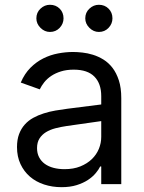

<svg xmlns="http://www.w3.org/2000/svg" viewBox="-20 -770 604 803"><path d="M237.2 12.8Q198.5 12.8 164.4 1.6Q130.3 -9.6 105.3 -31.1Q80.3 -52.6 65.7 -83.8Q51.1 -115.1 51.1 -154.8Q51.1 -186.1 59.8 -209.2Q68.5 -232.2 83.6 -249.1Q98.7 -266 119.1 -277.2Q139.6 -288.4 163 -295.8Q186.4 -303.3 212 -307.7Q237.6 -312.1 262.8 -315.3L403.4 -333.1V-367.9Q403.4 -420.5 374.8 -449.6Q346.2 -478.7 288.4 -478.7Q258.5 -478.7 235.1 -471.4Q211.6 -464.1 194.2 -452.4Q176.8 -440.7 165.1 -426Q153.4 -411.2 146.3 -396.3L66.8 -424.7Q82.7 -462 107.4 -486.7Q132.1 -511.4 161.4 -525.9Q190.7 -540.5 222.7 -546.5Q254.6 -552.6 285.5 -552.6Q302.9 -552.6 324.6 -550.2Q346.2 -547.9 368.6 -541Q391 -534.1 412.5 -521Q433.9 -507.8 450.5 -486.3Q467 -464.8 477.1 -433.8Q487.2 -402.7 487.2 -359.4V0H403.4V-73.9H399.1Q392.8 -60.7 380 -45.5Q367.2 -30.2 347.5 -17.2Q327.8 -4.3 300.4 4.3Q273.1 12.8 237.2 12.8ZM250 -62.5Q287.3 -62.5 315.9 -74Q344.5 -85.6 364 -104.4Q383.5 -123.2 393.5 -147.5Q403.4 -171.9 403.4 -197.4V-263.5L258.5 -242.9Q234 -239.3 211.6 -233.5Q189.3 -227.6 172.2 -217.2Q155.2 -206.7 145.1 -190.7Q134.9 -174.7 134.9 -150.6Q134.9 -128.9 143.5 -112.4Q152 -95.9 167.4 -84.7Q182.9 -73.5 204 -68Q225.1 -62.5 250 -62.5ZM188.9 -636.4Q166.5 -636.4 149.3 -653.6Q132.1 -670.8 132.1 -693.2Q132.1 -717.7 149.3 -733.8Q166.5 -750 188.9 -750Q213.4 -750 229.6 -733.8Q245.7 -717.7 245.7 -693.2Q245.7 -670.8 229.6 -653.6Q213.4 -636.4 188.9 -636.4ZM393.5 -636.4Q371.1 -636.4 353.9 -653.6Q336.6 -670.8 336.6 -693.2Q336.6 -717.7 353.9 -733.8Q371.1 -750 393.5 -750Q418 -750 434.1 -733.8Q450.3 -717.7 450.3 -693.2Q450.3 -670.8 434.1 -653.6Q418 -636.4 393.5 -636.4Z"/></svg>

Font: Linik Sans
Style: Regular
Weight: 400
Designer: Rasmus Andersson (font), Marc Monis (original base), Kil Hyung-jin (Pretendard portions), Cristiano Sobral (main changes
Foundry: rsms
Version: Version 3.018;May 31, 2022;FontCreator 14.0.0.2814 64-bit; t